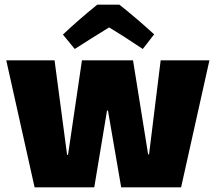

<svg xmlns="http://www.w3.org/2000/svg" viewBox="-20 -772 929 827"><path d="M386 35H129L7 -512H215L269 -105H273L333 -512H553L618 -107H622L672 -512H882L760 35H502L445 -296H441ZM644 -624 595 -561Q507 -620 450 -654Q361 -599 302 -561L251 -623Q315 -684 399 -752H494Q564 -697 644 -624Z"/></svg>

Font: Lalezar
Style: Bold
Weight: 700
Designer: Borna Izadpanah
Foundry: Borna Izadpanah
Version: Version 1.003;January 24, 2021;FontCreator 13.0.0.2683 64-bi